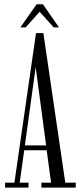

<svg xmlns="http://www.w3.org/2000/svg" viewBox="-20 -852 366 872"><path d="M3 0V-22.5H45.5L143.5 -701.5H177L276.5 -22.5H324V0H168V-22.5H212L192 -169.5H90L69.5 -22.5H109.5V0ZM93 -191.5H189.5L142 -546.5ZM72.5 -727.5 146 -832.5H175L248 -727.5H224L160 -798.5L96.5 -727.5Z"/></svg>

Font: Imbue 50pt Light
Style: Regular
Weight: 300
Designer: Tyler Finck
Foundry: Etcetera Type Company
Version: Version 1.102; ttfautohint (v1.8.3)